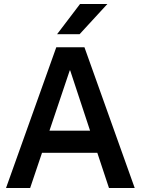

<svg xmlns="http://www.w3.org/2000/svg" viewBox="-20 -935 700 955"><path d="M260 -700H400L650 0H522L464 -175H189L130 0H10ZM428 -285 329 -585H327L226 -285ZM378 -915H514L376 -765H264Z"/></svg>

Font: PT Root UI Bold
Style: Regular
Weight: 700
Designer: Vitaly Kuzmin
Foundry: ParaType Ltd.
Version: Version 2.000G